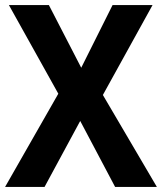

<svg xmlns="http://www.w3.org/2000/svg" viewBox="-20 -734 636 754"><path d="M0 0 209 -366 15 -714H172L299 -468L422 -714H579L384 -361L596 0H432L295 -259L155 0Z"/></svg>

Font: Noto Sans SemiCondensed
Style: Bold
Weight: 700
Width: 4
Designer: Monotype Design Team
Foundry: Monotype Imaging Inc.
Version: Version 2.013; ttfautohint (v1.8.4.7-5d5b)